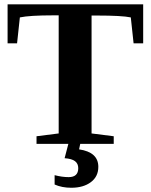

<svg xmlns="http://www.w3.org/2000/svg" viewBox="-20 -675 707 901"><path d="M151.4 0V-35.6L255.4 -48.8V-603H230.5Q118.7 -603 73.2 -593.3L60.1 -471.7H15.6V-654.8H651.9V-471.7H606.9L593.8 -593.3Q553.2 -602.1 433.6 -602.1H409.7V-48.8L513.7 -35.6V0ZM314.5 206.1Q270.5 206.1 236.3 190.9V147Q271.5 156.2 302.2 156.2Q347.2 156.2 347.2 114.3Q347.2 92.8 332 81.3Q316.9 69.8 283.2 67.4L308.1 -27.8H362.3L351.1 25.9Q441.4 39.1 441.4 107.9Q441.4 153.8 406.2 179.9Q371.1 206.1 314.5 206.1Z"/></svg>

Font: Tinos
Style: Bold
Weight: 700
Designer: Steve Matteson
Foundry: Monotype Imaging Inc.
Version: Version 1.23